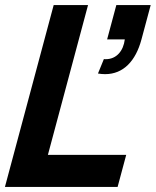

<svg xmlns="http://www.w3.org/2000/svg" viewBox="-36 -740 617 760"><path d="M-16.5 0H429.5L463.6 -127H153.6L312.5 -720H176.5ZM351.8 -449C361.6 -447.3 371 -446.5 380.1 -446.5C452.4 -446.5 501.2 -498.7 524 -584L560.5 -720H424.5L388 -584H458C452.5 -538.6 425.2 -505.7 382.5 -505.7C380.1 -505.7 377.6 -505.8 375.1 -506Z"/></svg>

Font: Manrope
Style: ExtraBoldItalic
Weight: 800
Italic angle: -15°
Designer: Mikhail Sharanda
Foundry: Mikhail Sharanda
Version: Version 4.502;hotconv 1.0.109;makeotfexe 2.5.65596